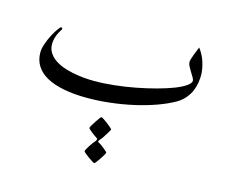

<svg xmlns="http://www.w3.org/2000/svg" viewBox="-96 -482 1094 934"><g transform="rotate(15 450.5 -14.5)"><path d="M493.2 259.3Q493.2 261.2 487.3 271.7Q481.4 282.2 473.6 293.5L459 314Q452.1 323.2 449.2 323.2Q447.3 323.2 437.7 317.4Q428.2 311.5 417.5 303.7Q406.7 295.9 397.9 288.6Q389.2 281.2 389.2 278.8Q389.2 276.9 393.6 268.3Q397.9 259.8 404.3 250Q410.6 240.2 417.7 230.7Q424.8 221.2 429.2 216.8Q430.7 214.8 432.6 210.2Q434.6 205.6 430.7 203.1L416.5 193.4Q408.2 187.5 400.4 181.4Q392.6 175.3 387.7 170.4Q382.8 165.5 382.8 164.1Q382.8 161.1 388.7 150.6Q394.5 140.1 402.3 128.4Q410.2 116.7 417 107.4Q423.8 98.1 425.8 98.1Q429.2 98.1 439.2 104.7Q449.2 111.3 459.7 119.4Q470.2 127.4 478.5 134.8Q486.8 142.1 486.8 143.6Q486.8 145.5 482.4 153.3L471.7 170.9Q465.8 181.2 459.2 190.7Q452.6 200.2 448.2 204.6Q445.8 206.5 442.6 211.7Q439.5 216.8 443.8 220.2Q450.2 223.1 458.7 229.2Q467.3 235.4 475.1 241.7Q482.9 248 488 252.9Q493.2 257.8 493.2 259.3ZM841.3 -225.1Q841.3 -208.5 838.4 -188.2Q835.4 -168 827.1 -147Q818.8 -126 802.7 -106.2Q786.6 -86.4 760.7 -70.8Q722.7 -49.3 672.4 -31.2Q622.1 -13.2 565.7 -0.5Q509.3 12.2 450 19Q390.6 25.9 334.5 25.9Q268.1 25.9 216.3 15.9Q164.6 5.9 129.4 -13.4Q94.2 -32.7 75.7 -61.8Q57.1 -90.8 57.1 -128.9Q57.1 -149.4 66.2 -174.8Q75.2 -200.2 86.9 -222.2Q98.6 -244.1 109.4 -258.8Q120.1 -273.4 122.6 -273.4Q126 -273.4 128.9 -270.8Q131.8 -268.1 129.9 -264.6Q127.4 -259.8 122.3 -252Q117.2 -244.1 112.5 -233.4Q107.9 -222.7 104.7 -210Q101.6 -197.3 101.6 -182.6Q101.6 -160.2 112.5 -142.1Q123.5 -124 141.8 -110.6Q160.2 -97.2 184.3 -88.1Q208.5 -79.1 235.6 -73.5Q262.7 -67.9 291 -65.2Q319.3 -62.5 345.2 -62.5Q394.5 -62.5 448 -68.4Q501.5 -74.2 553 -84.2Q604.5 -94.2 650.9 -106.7Q697.3 -119.1 732.7 -132.8Q768.1 -146.5 788.8 -160.9Q809.6 -175.3 809.6 -187.5Q809.6 -193.8 803.7 -204.1L790 -226.6Q782.2 -238.8 776.1 -250.7Q770 -262.7 770 -272Q770 -278.8 773.7 -290Q777.3 -301.3 781.7 -313.2Q786.1 -325.2 790.8 -335.9Q795.4 -346.7 797.4 -352.1Q807.1 -339.8 815.7 -324Q824.2 -308.1 829.8 -290.3Q835.4 -272.5 838.4 -255.6Q841.3 -238.8 841.3 -225.1Z"/></g></svg>

Font: Simplified Naskh
Style: Regular
Weight: 400
Designer: SIL International
Foundry: Arabeyes
Version: 1.02_alpha